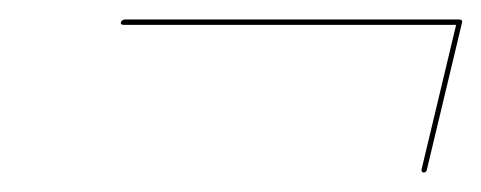

<svg xmlns="http://www.w3.org/2000/svg" viewBox="-20 -441 494 197"><path d="M104 -418Q105 -421 108.5 -421H451Q455 -421 454 -417.5L418 -267Q417.5 -264 414.5 -264Q412.5 -264 412.5 -267L448 -415.5H107Q103.5 -415.5 104 -418Z"/></svg>

Font: Fraunces 144pt Light
Style: Italic
Weight: 300
Italic angle: -16°
Version: Version 1.000;[0bf87f6ff]